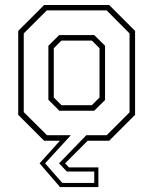

<svg xmlns="http://www.w3.org/2000/svg" viewBox="-20 -560 610 764"><path d="M167 -22H404.5L495.5 -113V-427L404.5 -518.5H166L74.5 -427V-114ZM216 -119.5 172.5 -163V-378L215.5 -420.5H355L398 -378V-162L355 -119.5ZM224.5 -141.5H345.5L376 -172V-368L345.5 -398.5H224.5L194 -368V-172ZM262 -22 159.5 90 228 168H355V122.5H246L215 90L323.5 -22ZM414.5 -540 517.5 -437V-103L414.5 0H329L239 90L254 106H371.5V184.5H219L137.5 90L218.5 0H155.5L52.5 -103V-437L155.5 -540Z"/></svg>

Font: Tourney Thin ExtraLight
Style: Regular
Weight: 250
Version: Version 1.015